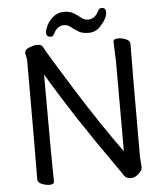

<svg xmlns="http://www.w3.org/2000/svg" viewBox="-59 -928 857 999"><g transform="rotate(-5 369.0 -428.5)"><path d="M585.9 19Q560.5 19 550 3.4Q539.6 -12.2 514.6 -47.9Q322.8 -317.9 180.7 -557.1Q180.7 -105 183.6 1Q183.6 17.1 159.7 17.1Q140.6 17.1 119.1 8.5Q97.7 0 97.7 -17.1Q99.6 -106 99.6 -640.1L92.8 -676.8Q92.8 -695.8 117.7 -704.8Q142.6 -713.9 154.8 -713.9Q164.6 -713.9 172.6 -712.4Q180.7 -710.9 187 -701.2Q211.9 -654.8 329.3 -466.8Q446.8 -278.8 559.6 -123V-588.9L555.7 -694.8Q555.7 -710.9 580.6 -710.9Q600.6 -710.9 621.6 -702.4Q642.6 -693.8 642.6 -676.8Q640.6 -587.9 640.6 -86.9L644.5 -32.2Q644.5 -20 633.8 -7.8Q609.9 19 585.9 19ZM233.9 -750Q210 -750 210 -772.9Q210 -788.1 221.9 -811.5Q233.9 -835 256.8 -854Q279.8 -873 311.8 -873Q343.8 -873 364.3 -859.6Q384.8 -846.2 400.4 -834Q416 -821.8 432.6 -821.8Q469.7 -821.8 488.8 -860.8Q495.6 -876 507.8 -876Q530.8 -876 530.8 -853Q530.8 -821.8 495.6 -783.2Q469.7 -752.9 432.6 -752.9Q397 -752.9 376.5 -765.9Q356 -778.8 340.3 -791.5Q324.7 -804.2 307.6 -804.2Q271 -804.2 252 -765.1Q244.6 -750 233.9 -750Z"/></g></svg>

Font: LXGW WenKai GB Screen
Style: Regular
Weight: 400
Designer: LXGW / Fontworks Inc.
Foundry: LXGW / Fontworks Inc.
Version: Version 1.321;February 19, 2024;FontCreator 14.0.0.2901 64-b